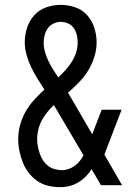

<svg xmlns="http://www.w3.org/2000/svg" viewBox="-20 -763 540 791"><path d="M226 8Q201 8 177 2Q153 -4 133 -18Q113 -32 98 -51.5Q83 -71 74 -94Q65 -117 60 -141Q55 -165 55 -190Q55 -219 63 -248.5Q71 -278 86 -304Q101 -330 121 -352Q141 -374 163 -394Q148 -417 134 -439.5Q120 -462 108.5 -486Q97 -510 89.5 -536.5Q82 -563 82 -589Q82 -619 91.5 -648.5Q101 -678 121.5 -700.5Q142 -723 171 -733Q200 -743 230 -743Q260 -743 289.5 -733Q319 -723 339 -700.5Q359 -678 368.5 -648.5Q378 -619 378 -589Q378 -558 368.5 -528Q359 -498 343 -472Q327 -446 305 -423.5Q283 -401 260 -381Q264 -375 267.5 -368.5Q271 -362 275 -356L360 -210L399 -311H481L421 -155Q418 -148 415.5 -140.5Q413 -133 410 -126L483 0H396L365 -53L357 -66Q340 -38 313 -18.5Q286 1 254 6Q247 7 240 7.5Q233 8 226 8ZM220 -444Q235 -458 249.5 -474Q264 -490 275.5 -508Q287 -526 293.5 -546.5Q300 -567 300 -588Q300 -603 296.5 -618.5Q293 -634 284 -647Q275 -660 260.5 -666.5Q246 -673 230 -673Q215 -673 200.5 -666Q186 -659 177 -646.5Q168 -634 164 -618.5Q160 -603 160 -587Q160 -568 165.5 -548.5Q171 -529 179.5 -511.5Q188 -494 198.5 -477Q209 -460 220 -444ZM236 -62Q250 -62 263.5 -67Q277 -72 288 -80Q299 -88 308 -99Q317 -110 324 -123L208 -320Q206 -323 204.5 -325.5Q203 -328 202 -330Q187 -316 174.5 -300.5Q162 -285 152.5 -267.5Q143 -250 138 -230Q133 -210 133 -190Q133 -175 136 -159.5Q139 -144 144 -129.5Q149 -115 157.5 -102Q166 -89 178.5 -79.5Q191 -70 206 -66Q221 -62 236 -62Z"/></svg>

Font: Iosevka NFM
Style: Regular
Weight: 400
Monospace: yes
Designer: Belleve Invis
Foundry: Belleve Invis
Version: Version 29.0.4; ttfautohint (v1.8.4);Nerd Fonts 3.3.0